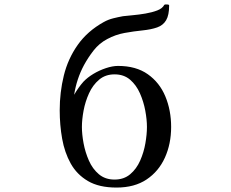

<svg xmlns="http://www.w3.org/2000/svg" viewBox="-20 -841 1040 865"><path d="M642 -269Q642 -302 634.5 -342.5Q627 -383 610.5 -420.5Q594 -458 566 -482Q538 -506 496 -506Q455 -506 426.5 -482Q398 -458 381 -420.5Q364 -383 356.5 -342.5Q349 -302 349 -269Q349 -236 356.5 -195.5Q364 -155 380.5 -117.5Q397 -80 425.5 -56Q454 -32 496 -32Q538 -32 566.5 -56Q595 -80 611.5 -117.5Q628 -155 635 -195.5Q642 -236 642 -269ZM751 -269Q751 -193 723 -131Q695 -69 640.5 -32.5Q586 4 505 4Q426 4 376 -25.5Q326 -55 298.5 -104.5Q271 -154 260 -216Q249 -278 249 -344Q249 -425 267.5 -500.5Q286 -576 330 -638.5Q374 -701 448 -742Q468 -753 490 -758.5Q512 -764 534 -768Q551 -770 578.5 -772.5Q606 -775 635.5 -780Q665 -785 688.5 -794Q712 -803 720 -819L724 -821H730Q732 -821 737 -820.5Q742 -820 742 -816Q742 -773 728.5 -750Q715 -727 688 -717.5Q661 -708 622 -704Q582 -700 541 -692.5Q500 -685 463 -665Q427 -646 402 -614Q377 -582 358 -547Q325 -485 314 -414Q333 -447 356 -473Q374 -492 400.5 -508Q427 -524 457 -534Q487 -544 512 -544Q593 -544 646 -506.5Q699 -469 725 -406.5Q751 -344 751 -269Z"/></svg>

Font: Kaisei Decol Medium
Style: Regular
Weight: 500
Designer: Font-Kai, 金井和夫
Foundry: KAZUO KANAI
Version: Version 5.003